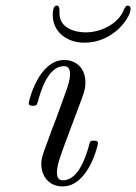

<svg xmlns="http://www.w3.org/2000/svg" viewBox="-20 -657 488 688"><path d="M169 -603C169 -544 218 -504 283 -504C385 -504 448 -593 448 -625C448 -634 442 -637 438 -637C431 -637 426 -628 424 -622C404 -572 343 -541 287 -541C252 -541 193 -554 193 -610V-621C193 -630 191 -637 183 -637C172 -637 169 -620 169 -603ZM83 -288C83 -278 93 -278 98 -278C111 -278 112 -280 116 -294C125 -327 151 -420 209 -420C220 -420 231 -415 231 -392C231 -368 220 -339 213 -320L183 -237C170 -204 158 -171 146 -138C132 -100 128 -89 128 -69C128 -30 152 11 204 11C298 11 331 -139 331 -143C331 -153 323 -153 316 -153C303 -153 303 -151 299 -136C291 -107 264 -11 206 -11C198 -11 184 -12 184 -39C184 -65 197 -98 210 -135L274 -306C284 -335 286 -343 286 -362C286 -417 248 -442 211 -442C117 -442 83 -293 83 -288Z"/></svg>

Font: CMU Serif
Style: Italic
Weight: 500
Italic angle: -14.04°
Version: Version 0.7.0